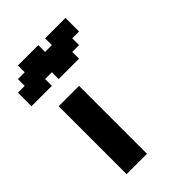

<svg xmlns="http://www.w3.org/2000/svg" viewBox="-281 -1125 1249 1249"><g transform="rotate(-45 343.5 -500.0)"><path d="M125 0H312.5V-625H125ZM250 -750H437.5V-812.5H500V-875H562.5V-1000H375V-937.5H312.5V-1000H125V-937.5H62.5V-875H0V-750H187.5V-812.5H250Z"/></g></svg>

Font: Faithful 32x
Style: Semibold
Weight: 400
Foundry: Faithful Resource Pack
Version: Version 1.0; January 27, 2023